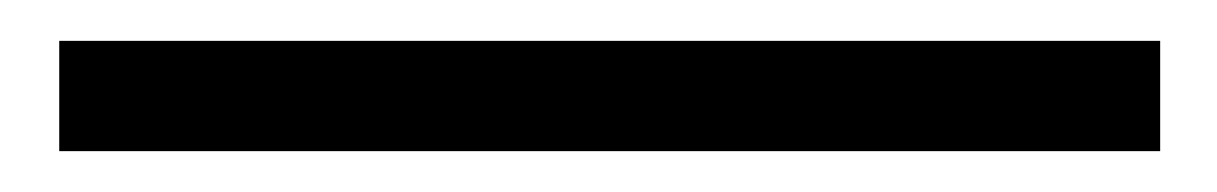

<svg xmlns="http://www.w3.org/2000/svg" viewBox="-20 -20 596 94"><path d="M9 54V0H548V54Z"/></svg>

Font: Nunito Sans 7pt SemiExpanded Light
Style: Regular
Weight: 300
Width: 6
Designer: Vernon Adams
Foundry: Vernon Adams
Version: Version 3.101;gftools[0.9.27]